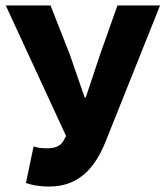

<svg xmlns="http://www.w3.org/2000/svg" viewBox="-20 -671 606 703"><path d="M160 12C264 12 325 -50 366 -151L566 -651H410L347 -473L294 -314H290L235 -473L165 -651H1L222 -173L212 -155C201 -135 179 -128 153 -128C126 -128 114 -131 103 -135L75 -1C95 6 122 12 160 12Z"/></svg>

Font: DAIFUKU Sans
Style: Bold
Weight: 700
Designer: Original font ‘Source Han Sans JP’ : Paul D. Hunt
Foundry: Daifuku
Version: Version 1.000